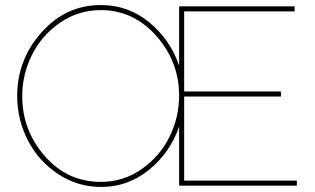

<svg xmlns="http://www.w3.org/2000/svg" viewBox="-20 -735 1247 760"><path d="M1155 -20V0H689V-234Q653 -130 569.5 -62.5Q486 5 381 5Q286 5 208.5 -47Q131 -99 89.5 -181Q48 -263 48 -355Q48 -499 144.5 -607Q241 -715 379 -715Q488 -715 571 -646.5Q654 -578 689 -475V-710H1146V-690H709V-373H1092V-353H709V-20ZM689 -356Q689 -491 598.5 -593Q508 -695 379 -695Q290 -695 217.5 -645Q145 -595 106.5 -517.5Q68 -440 68 -355Q68 -219 157.5 -117Q247 -15 379 -15Q468 -15 540.5 -65.5Q613 -116 651 -193.5Q689 -271 689 -356Z"/></svg>

Font: Raleway-v4020 Thin
Style: Regular
Weight: 250
Designer: Matt McInerney, Pablo Impallari, Rodrigo Fuenzalida
Foundry: Matt McInerney, Pablo Impallari, Rodrigo Fuenzalida
Version: Version 4.020;PS 004.020;hotconv 1.0.88;makeotf.lib2.5.64775